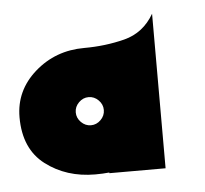

<svg xmlns="http://www.w3.org/2000/svg" viewBox="-34 -328 388 363"><g transform="rotate(-5 160.0 -146.5)"><path d="M160 0H266.7V-120V-293.3Q246.7 -258.7 210 -249.3Q173.3 -240 133.3 -240Q78.7 -240 39.3 -205.3Q0 -170.7 0 -120Q0 -60 39.3 -30Q78.7 0 133.3 0Q148 0 160 -1.3ZM133.3 -93.3Q122.7 -93.3 114.7 -101.3Q106.7 -109.3 106.7 -120Q106.7 -130.7 114.7 -138.7Q122.7 -146.7 133.3 -146.7Q144 -146.7 152 -138.7Q160 -130.7 160 -120Q160 -109.3 152 -101.3Q144 -93.3 133.3 -93.3Z"/></g></svg>

Font: Qahiri
Style: Regular
Weight: 400
Designer: Khaled Hosny
Foundry: Alif Type
Version: Version 3.00